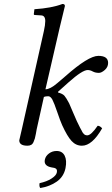

<svg xmlns="http://www.w3.org/2000/svg" viewBox="-20 -718 560 959"><path d="M88.9 -71.8 199.2 -563Q206.1 -593.8 206.1 -612.8Q206.1 -640.6 185.1 -641.1L153.8 -643.1Q148.9 -643.1 148.9 -647.9L151.9 -671.9Q238.8 -677.7 292 -698.2Q304.2 -698.2 304.2 -688Q294.4 -647.9 278.8 -583L207 -272Q230.5 -272 266.1 -302.7L306.2 -336.9Q421.4 -439 471.2 -439Q520 -439 520 -403.8Q520 -382.8 503.4 -368.4Q486.8 -354 474.1 -354Q456.1 -354 443.1 -361.1Q430.2 -368.2 418 -368.2Q391.1 -368.2 321.8 -306.2L270 -259.8V-255.9Q293 -250 302 -239.5Q311 -229 325.2 -202.1Q330.1 -192.4 346.9 -151.6Q363.8 -110.8 379.9 -80.1Q380.9 -78.1 383.5 -73.5Q386.2 -68.8 387.2 -66.9Q388.2 -64.9 390.1 -61Q392.1 -57.1 393.1 -55.7Q394 -54.2 396.5 -51.5Q398.9 -48.8 400.4 -47.4Q401.9 -45.9 404.5 -44.4Q407.2 -43 410.2 -42.5Q413.1 -42 416 -42Q435.1 -42 467.8 -89.8Q479 -89.8 490.2 -77.1Q440.4 9.8 389.2 9.8Q359.4 9.8 337.6 -13.7Q315.9 -37.1 290.5 -92.8Q281.2 -113.3 265.9 -158.4Q250.5 -203.6 241.2 -221.2Q231.9 -237.3 221.2 -237.3Q207.5 -237.3 199.2 -233.9L163.1 -71.8Q162.1 -65.9 159.2 -49.8Q156.2 -33.7 154.1 -26.4Q151.9 -19 147.5 -8.8Q143.1 1.5 135.5 5.6Q127.9 9.8 117.2 9.8Q76.2 9.8 76.2 -17.1Q76.2 -19 88.9 -71.8ZM262.7 36.1Q291 36.1 303 59.6Q314.9 83 307.1 122.1Q298.3 164.6 263.7 189Q229 213.4 181.2 221.2Q174.8 213.4 177.7 196.8Q213.9 189 237.3 173.8Q260.7 158.7 263.7 144Q266.6 130.4 260 125Q253.4 119.6 237.8 118.2Q197.3 110.8 204.1 79.1Q208 61 224.6 48.6Q241.2 36.1 262.7 36.1Z"/></svg>

Font: Linux Libertine
Style: Italic
Weight: 400
Italic angle: -12°
Designer: Philipp H. Poll
Foundry: Philipp H. Poll
Version: Version 5.1.6 ; ttfautohint (v0.9)